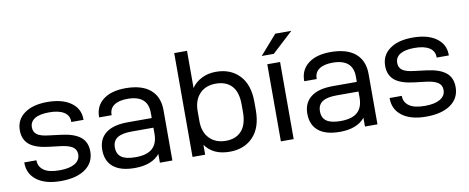

<svg xmlns="http://www.w3.org/2000/svg" viewBox="-62 -973 3068 1256"><g transform="rotate(-10 1471.5 -345.5)"><path d="M42 -152.8V-155.8H123V-153.8Q123 -113.3 157.2 -88.9Q190.4 -64.9 262.2 -64.9Q326.2 -64.9 362.3 -85.9Q398.9 -107.4 398.9 -147Q398.9 -179.7 372.6 -196.8Q344.7 -214.4 288.1 -220.2L214.8 -229Q129.4 -239.3 89.8 -272.5Q49.8 -306.2 49.8 -367.2Q49.8 -438 106 -478.5Q162.1 -519 257.8 -519Q357.9 -519 415 -478Q472.2 -437 472.2 -367.2V-362.8H391.1V-366.2Q391.1 -407.2 356.4 -428.7Q321.8 -450.2 258.8 -450.2Q195.8 -450.2 163.1 -430.2Q130.9 -410.2 130.9 -373Q130.9 -341.8 153.8 -324.7Q176.8 -307.6 232.9 -301.8L311 -292Q396.5 -281.7 438.5 -248Q480 -214.4 480 -151.9Q480 -77.6 420.4 -35.6Q361.3 5.9 257.8 5.9Q156.2 5.9 99.1 -36.6Q42 -79.1 42 -152.8Z M941.4 -471.7Q998.5 -423.8 998.5 -334V0H915.5V-58.1Q862.8 5.9 748.5 5.9Q655.3 5.9 606.9 -33.7Q558.6 -73.2 558.6 -147.9Q558.6 -219.7 608.4 -258.3Q657.7 -296.9 754.4 -296.9H913.6V-332Q913.6 -448.2 778.8 -448.2Q720.2 -448.2 689 -425.8Q658.7 -404.3 658.7 -363.8V-360.8H575.7V-363.8Q575.7 -436 629.4 -477.5Q683.1 -519 777.8 -519Q884.8 -519 941.4 -471.7ZM877.4 -95.2Q913.6 -127.4 913.6 -192.9V-232.9H768.6Q704.1 -232.9 673.3 -212.4Q642.6 -191.9 642.6 -148.9Q642.6 -105 672.4 -84Q702.1 -63 765.6 -63Q841.8 -63 877.4 -95.2Z M1283.2 -9.8Q1241.7 -29.3 1216.3 -65.9V0H1132.3V-689.9H1217.3V-442.9Q1241.2 -479 1284.7 -501Q1326.2 -522 1379.4 -522Q1476.6 -522 1535.2 -460Q1593.3 -398.4 1593.3 -284.2V-230Q1593.3 -114.7 1535.2 -53.2Q1476.6 8.8 1379.4 8.8Q1323.2 8.8 1283.2 -9.8ZM1471.2 -107.9Q1508.3 -149.4 1508.3 -233.9V-279.8Q1508.3 -364.3 1471.2 -404.8Q1433.6 -445.8 1365.2 -445.8Q1296.4 -445.8 1256.8 -403.3Q1217.3 -360.8 1217.3 -289.1V-222.2Q1217.3 -150.4 1257.3 -108.4Q1297.9 -65.9 1367.2 -65.9Q1433.6 -65.9 1471.2 -107.9Z M1719.2 -512.2H1804.2V0H1719.2ZM1805.2 -700.2H1912.1L1772.9 -571.8H1692.9Z M2303.7 -471.7Q2360.8 -423.8 2360.8 -334V0H2277.8V-58.1Q2225.1 5.9 2110.8 5.9Q2017.6 5.9 1969.2 -33.7Q1920.9 -73.2 1920.9 -147.9Q1920.9 -219.7 1970.7 -258.3Q2020 -296.9 2116.7 -296.9H2275.9V-332Q2275.9 -448.2 2141.1 -448.2Q2082.5 -448.2 2051.3 -425.8Q2021 -404.3 2021 -363.8V-360.8H1938V-363.8Q1938 -436 1991.7 -477.5Q2045.4 -519 2140.1 -519Q2247.1 -519 2303.7 -471.7ZM2239.7 -95.2Q2275.9 -127.4 2275.9 -192.9V-232.9H2130.9Q2066.4 -232.9 2035.6 -212.4Q2004.9 -191.9 2004.9 -148.9Q2004.9 -105 2034.7 -84Q2064.5 -63 2127.9 -63Q2204.1 -63 2239.7 -95.2Z M2468.8 -152.8V-155.8H2549.8V-153.8Q2549.8 -113.3 2584 -88.9Q2617.2 -64.9 2689 -64.9Q2752.9 -64.9 2789.1 -85.9Q2825.7 -107.4 2825.7 -147Q2825.7 -179.7 2799.3 -196.8Q2771.5 -214.4 2714.8 -220.2L2641.6 -229Q2556.2 -239.3 2516.6 -272.5Q2476.6 -306.2 2476.6 -367.2Q2476.6 -438 2532.7 -478.5Q2588.9 -519 2684.6 -519Q2784.7 -519 2841.8 -478Q2898.9 -437 2898.9 -367.2V-362.8H2817.9V-366.2Q2817.9 -407.2 2783.2 -428.7Q2748.5 -450.2 2685.5 -450.2Q2622.6 -450.2 2589.8 -430.2Q2557.6 -410.2 2557.6 -373Q2557.6 -341.8 2580.6 -324.7Q2603.5 -307.6 2659.7 -301.8L2737.8 -292Q2823.2 -281.7 2865.2 -248Q2906.7 -214.4 2906.7 -151.9Q2906.7 -77.6 2847.2 -35.6Q2788.1 5.9 2684.6 5.9Q2583 5.9 2525.9 -36.6Q2468.8 -79.1 2468.8 -152.8Z"/></g></svg>

Font: D-DIN Exp
Style: Regular
Weight: 400
Width: 7
Designer: Charles Nix
Foundry: Datto Inc.
Version: Version 1.00